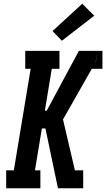

<svg xmlns="http://www.w3.org/2000/svg" viewBox="-20 -1007 568 1027"><path d="M13 0V-96H54L144 -639H115V-735H298V-639H257L220 -415H230L353 -644L402 -735H502L492 -677L482 -658Q479 -653 476 -648.5Q473 -644 471 -639L317 -368L383 -86L381 -96H425V0H380L390 -57V-58L380 0H290L223 -320H204L167 -96H196V0ZM471 -639Q473 -644 476 -648.5Q479 -653 482 -658L493 -678L502 -735H528V-639ZM311 -789 261 -841 420 -987 484 -923Z"/></svg>

Font: Iosevka Slab Oblique
Style: Bold
Weight: 700
Italic angle: -9°
Monospace: yes
Designer: Belleve Invis
Foundry: Belleve Invis
Version: Version 11.1.1; ttfautohint (v1.8.3)